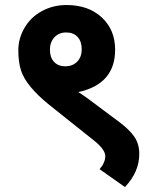

<svg xmlns="http://www.w3.org/2000/svg" viewBox="-20 -652 610 772"><path d="M243.2 -385.3Q272.5 -385.7 290.5 -404.3Q308.6 -422.9 308.6 -454.1Q308.6 -485.4 292 -503.4Q275.4 -521.5 246.1 -521.5Q216.8 -521.5 198.7 -502Q180.7 -482.4 180.7 -452.1Q180.7 -421.4 197.3 -403.3Q213.9 -385.3 243.2 -385.3ZM357.4 -87.4 179.7 -229Q85 -305.2 64.5 -368.7Q53.7 -401.9 53.7 -449.7Q53.7 -497.6 78.6 -540Q103.5 -583 148.4 -607.4Q193.4 -631.8 247.6 -631.8Q335.4 -631.8 389.2 -582Q442.9 -532.2 442.9 -452.1Q442.9 -314 294.9 -281.7Q313.5 -270 335 -254.4L462.4 -159.2Q501 -129.9 520.5 -101.6Q540 -73.2 540 -32.7Q540 39.1 482.4 100.1L380.4 28.3Q403.3 2 403.3 -24.4Q403.3 -50.8 357.4 -87.4Z"/></svg>

Font: NotoSans-Bold
Style: Bold
Weight: 700
Designer: Monotype Design team
Foundry: Monotype Imaging Inc.
Version: Version 1.04